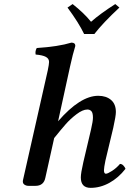

<svg xmlns="http://www.w3.org/2000/svg" viewBox="-20 -906 632 936"><path d="M244.1 -232.9 201.2 -40Q193.4 0 152.8 0H119.1Q106.9 0 98.1 -6.6Q89.4 -13.2 91.8 -26.9L212.9 -563Q219.2 -593.8 219.2 -604Q219.2 -620.1 203.6 -628.7Q188 -637.2 153.8 -640.1Q150.4 -656.7 159.2 -671.9Q264.2 -678.7 328.1 -698.2Q347.2 -698.2 347.2 -682.1Q335 -643.1 321.8 -583L263.2 -314.9Q371.1 -439 459 -439Q497.6 -439 521.2 -418.9Q544.9 -398.9 544.9 -359.9Q544.9 -340.3 532.2 -283.2L494.1 -124Q486.8 -88.4 486.8 -76.2Q486.8 -59.1 496.1 -59.1Q504.9 -59.1 526.1 -72.8Q547.4 -86.4 564.9 -106.9Q574.2 -106.9 581.5 -99.1Q588.9 -91.3 591.8 -83Q557.1 -38.6 512.9 -14.4Q468.8 9.8 421.9 9.8Q374 9.8 374 -41Q374 -62 386.2 -115.2L423.8 -274.9Q433.1 -315.4 433.1 -332Q433.1 -356 425.5 -364Q418 -372.1 405.8 -372.1Q383.3 -372.1 353 -349.1Q322.8 -326.2 300.3 -300.5Q277.8 -274.9 244.1 -232.9ZM439.9 -740.2H390.1Q364.3 -794.4 309.1 -869.1L334 -886.2Q390.1 -841.8 423.8 -799.8Q468.8 -839.4 542 -886.2L562 -869.1Q481.9 -794.4 439.9 -740.2Z"/></svg>

Font: Common Serif SemiBold
Style: Italic
Weight: 600
Italic angle: -12°
Designer: Philipp H. Poll, Khaled Hosny
Foundry: Stefan Peev, Context Ltd.
Version: Version 1.026